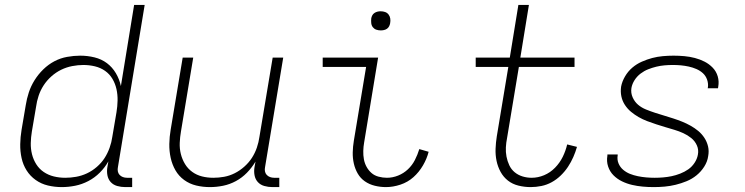

<svg xmlns="http://www.w3.org/2000/svg" viewBox="-20 -755 3040 783"><path d="M232 8Q203 8 175.5 1.5Q148 -5 125.5 -21Q103 -37 88.5 -60Q74 -83 68 -110.5Q62 -138 62.5 -167Q63 -196 68 -226L85 -326Q89 -352 97.5 -378Q106 -404 121 -428Q136 -452 156.5 -472Q177 -492 201.5 -505Q226 -518 253.5 -523Q281 -528 307 -528Q337 -528 365.5 -521Q394 -514 416 -497.5Q438 -481 452.5 -456.5Q467 -432 473 -404L527 -735H570L461 -74Q459 -65 460.5 -56.5Q462 -48 467.5 -42Q473 -36 481 -33Q489 -30 498 -30H519V8H491Q474 8 458 3.5Q442 -1 431.5 -12.5Q421 -24 418 -40.5Q415 -57 418 -74L422 -97Q408 -72 387 -51Q366 -30 340 -16.5Q314 -3 286.5 2.5Q259 8 232 8ZM246 -30Q268 -30 290.5 -34Q313 -38 334.5 -48Q356 -58 375 -74.5Q394 -91 406.5 -110.5Q419 -130 427 -152.5Q435 -175 438 -197L455 -297Q459 -321 459.5 -345Q460 -369 455 -391.5Q450 -414 438.5 -433.5Q427 -453 408.5 -466Q390 -479 367 -484.5Q344 -490 320 -490Q298 -490 274.5 -485.5Q251 -481 229.5 -470.5Q208 -460 189.5 -443.5Q171 -427 158 -407Q145 -387 137.5 -364.5Q130 -342 127 -319L110 -219Q106 -195 105.5 -171.5Q105 -148 110.5 -126Q116 -104 128 -85Q140 -66 158.5 -53.5Q177 -41 199.5 -35.5Q222 -30 246 -30Z M836 8Q807 8 780 1.5Q753 -5 731 -21Q709 -37 695.5 -60.5Q682 -84 676 -111.5Q670 -139 670.5 -168Q671 -197 676 -226L725 -520H768L718 -219Q714 -196 713 -172.5Q712 -149 717.5 -127Q723 -105 734.5 -86Q746 -67 764 -54Q782 -41 804 -35.5Q826 -30 850 -30Q872 -30 894 -34Q916 -38 937 -48.5Q958 -59 976.5 -75.5Q995 -92 1007.5 -111.5Q1020 -131 1027.5 -153Q1035 -175 1038 -197L1092 -520H1135L1061 -74Q1059 -65 1060.5 -56.5Q1062 -48 1067.5 -42Q1073 -36 1081 -33Q1089 -30 1098 -30H1119V8H1091Q1074 8 1058 3.5Q1042 -1 1031.5 -12.5Q1021 -24 1018 -40.5Q1015 -57 1018 -74L1022 -96Q1007 -71 987 -50.5Q967 -30 942 -16.5Q917 -3 890 2.5Q863 8 836 8Z M1554 8Q1531 8 1508.5 2.5Q1486 -3 1468 -15.5Q1450 -28 1439 -47Q1428 -66 1423 -88Q1418 -110 1418.5 -133.5Q1419 -157 1423 -181L1473 -482H1296V-520H1522L1465 -174Q1462 -157 1461.5 -139.5Q1461 -122 1464 -105.5Q1467 -89 1475 -74.5Q1483 -60 1495 -49.5Q1507 -39 1524 -34.5Q1541 -30 1558 -30Q1581 -30 1603.5 -39Q1626 -48 1643.5 -64.5Q1661 -81 1672 -102.5Q1683 -124 1690 -147L1728 -136Q1721 -108 1705 -80.5Q1689 -53 1666 -32.5Q1643 -12 1613 -2Q1583 8 1554 8ZM1533 -631Q1523 -631 1514.5 -634Q1506 -637 1500.5 -644Q1495 -651 1494 -660.5Q1493 -670 1494 -680Q1495 -686 1498 -692Q1501 -698 1507 -702Q1513 -706 1519.5 -707.5Q1526 -709 1532 -709Q1542 -709 1550.5 -706Q1559 -703 1564.5 -696Q1570 -689 1571.5 -679.5Q1573 -670 1571 -660Q1570 -654 1567 -648Q1564 -642 1558.5 -638Q1553 -634 1546 -632.5Q1539 -631 1533 -631Z M2144 8Q2119 8 2094.5 2Q2070 -4 2051.5 -18.5Q2033 -33 2021.5 -54Q2010 -75 2005 -99Q2000 -123 2001 -148.5Q2002 -174 2006 -199L2053 -482H1920V-520H2059L2094 -735H2137L2102 -520H2323V-482H2096L2048 -193Q2044 -173 2043 -154Q2042 -135 2045.5 -116.5Q2049 -98 2057 -81Q2065 -64 2079 -52.5Q2093 -41 2111 -35.5Q2129 -30 2148 -30Q2174 -30 2199 -40.5Q2224 -51 2243.5 -71Q2263 -91 2275 -115.5Q2287 -140 2293 -166L2333 -156Q2327 -135 2318 -114.5Q2309 -94 2296.5 -75Q2284 -56 2267 -39.5Q2250 -23 2230 -12Q2210 -1 2188 3.5Q2166 8 2144 8Z M2646 8Q2623 8 2601 6Q2579 4 2557.5 -1Q2536 -6 2516.5 -15.5Q2497 -25 2482 -40Q2467 -55 2460 -76Q2453 -97 2457 -120V-125H2499V-122Q2496 -104 2502.5 -88.5Q2509 -73 2521.5 -62.5Q2534 -52 2549 -46Q2564 -40 2581 -36.5Q2598 -33 2615.5 -31.5Q2633 -30 2650 -30Q2667 -30 2684.5 -31.5Q2702 -33 2719 -36.5Q2736 -40 2754 -47Q2772 -54 2787 -64.5Q2802 -75 2812.5 -91Q2823 -107 2826 -124Q2830 -144 2822 -162Q2814 -180 2799 -192Q2784 -204 2766.5 -212Q2749 -220 2730.5 -225.5Q2712 -231 2693.5 -236.5Q2675 -242 2656.5 -248Q2638 -254 2619.5 -261Q2601 -268 2584.5 -277.5Q2568 -287 2553.5 -299Q2539 -311 2528.5 -327Q2518 -343 2514 -362Q2510 -381 2513 -402Q2517 -423 2529 -443.5Q2541 -464 2558.5 -479Q2576 -494 2597.5 -503.5Q2619 -513 2640 -518.5Q2661 -524 2683 -526Q2705 -528 2727 -528Q2749 -528 2771 -526Q2793 -524 2814 -518.5Q2835 -513 2853.5 -503.5Q2872 -494 2886.5 -479Q2901 -464 2907 -443.5Q2913 -423 2909 -401L2908 -395H2866L2867 -399Q2869 -415 2863.5 -430.5Q2858 -446 2846.5 -456.5Q2835 -467 2820 -473.5Q2805 -480 2789 -483.5Q2773 -487 2757 -488.5Q2741 -490 2724 -490Q2707 -490 2690 -488.5Q2673 -487 2656.5 -483Q2640 -479 2623.5 -472.5Q2607 -466 2592.5 -455Q2578 -444 2568 -428.5Q2558 -413 2555 -396Q2552 -376 2560 -358Q2568 -340 2582 -328Q2596 -316 2614.5 -308.5Q2633 -301 2651.5 -295Q2670 -289 2688.5 -283.5Q2707 -278 2725.5 -272Q2744 -266 2761.5 -259Q2779 -252 2796 -242.5Q2813 -233 2827.5 -221Q2842 -209 2852.5 -193Q2863 -177 2867.5 -158Q2872 -139 2868 -118Q2865 -96 2852 -75.5Q2839 -55 2820.5 -40Q2802 -25 2780 -16Q2758 -7 2735.5 -1.5Q2713 4 2690.5 6Q2668 8 2646 8Z"/></svg>

Font: Iosevka Extralight Extended
Style: Italic
Weight: 200
Width: 7
Italic angle: -9°
Monospace: yes
Designer: Belleve Invis
Foundry: Belleve Invis
Version: Version 32.5.0; ttfautohint (v1.8.4)